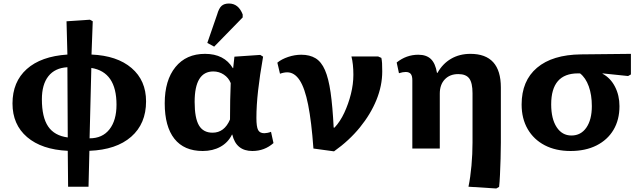

<svg xmlns="http://www.w3.org/2000/svg" viewBox="-20 -844 3654 1091"><path d="M367 217 365 13Q217 6 134 -65Q51 -136 51 -256Q51 -379 132 -451.5Q213 -524 363 -534L358 -723L491 -732L507 -723L500 -534Q645 -528 727.5 -457.5Q810 -387 810 -268Q810 -141 725.5 -67Q641 7 488 13L483 217ZM365 -63 363 -462Q292 -458 255 -411Q218 -364 218 -280Q218 -178 253.5 -125.5Q289 -73 365 -63ZM489 -58Q562 -58 602 -109Q642 -160 642 -249Q642 -435 499 -458Z M1132 14Q1026 14 971 -55.5Q916 -125 916 -257Q916 -388 977 -463Q1038 -538 1145 -538Q1254 -538 1303 -457H1305L1312 -522L1459 -532L1475 -522Q1456 -414 1446.5 -329Q1437 -244 1437 -174Q1437 -124 1446.5 -105.5Q1456 -87 1482 -87Q1489 -87 1499.5 -89Q1510 -91 1520 -95L1534 -31Q1483 14 1414 14Q1322 14 1300 -79H1298Q1276 -34 1232.5 -10Q1189 14 1132 14ZM1188 -90Q1255 -90 1287 -165Q1287 -217 1288 -274Q1289 -331 1291 -372Q1279 -402 1252 -420Q1225 -438 1192 -438Q1086 -438 1086 -265Q1086 -173 1110.5 -131.5Q1135 -90 1188 -90ZM1197 -579 1158 -600 1214 -762Q1224 -797 1239 -810.5Q1254 -824 1281 -824Q1335 -824 1359 -762V-745Z M1878 16 1761 0Q1750 -153 1731 -248.5Q1712 -344 1682.5 -388.5Q1653 -433 1612 -433Q1593 -433 1571 -425L1556 -488Q1580 -508 1617.5 -520.5Q1655 -533 1692 -533Q1740 -533 1773 -513Q1806 -493 1826.5 -446Q1847 -399 1858.5 -319Q1870 -239 1876 -119H1881Q1913 -153 1936.5 -203.5Q1960 -254 1974 -310Q1988 -366 1988 -419Q1988 -480 1977 -523H2129L2147 -515Q2150 -501 2151 -485Q2152 -469 2152 -438Q2152 -357 2119 -276Q2086 -195 2025 -120Q1964 -45 1878 16Z M2800 227 2642 217Q2653 164 2659 97.5Q2665 31 2665 -34V-314Q2665 -373 2646.5 -398Q2628 -423 2584 -423Q2536 -423 2507.5 -393Q2479 -363 2479 -312V0H2323V-388Q2323 -413 2314 -424Q2305 -435 2285 -435Q2269 -435 2247 -428L2234 -489Q2289 -533 2357 -533Q2403 -533 2428.5 -508.5Q2454 -484 2463 -430H2466Q2495 -482 2543 -510Q2591 -538 2653 -538Q2826 -538 2826 -347V-34Q2826 8 2824.5 57.5Q2823 107 2821 150.5Q2819 194 2816 218Z M3222 14Q3138 14 3075.5 -18.5Q3013 -51 2978.5 -110.5Q2944 -170 2944 -250Q2944 -385 3031.5 -459Q3119 -533 3281 -535L3565 -538V-421L3549 -412L3404 -427V-425Q3449 -401 3474.5 -351.5Q3500 -302 3500 -241Q3500 -163 3466 -106Q3432 -49 3369.5 -17.5Q3307 14 3222 14ZM3227 -74Q3281 -74 3312 -119Q3343 -164 3343 -241Q3343 -305 3325.5 -353.5Q3308 -402 3276 -427H3264Q3112 -427 3112 -251Q3112 -169 3143 -121.5Q3174 -74 3227 -74Z"/></svg>

Font: Literata 7pt
Style: Bold
Weight: 700
Designer: Latin by Veronika Burian and Jose Scaglione. Greek by Irene Vlachou. Cyrillic by Vera Evstafieva.
Foundry: TypeTogether
Version: Version 3.002